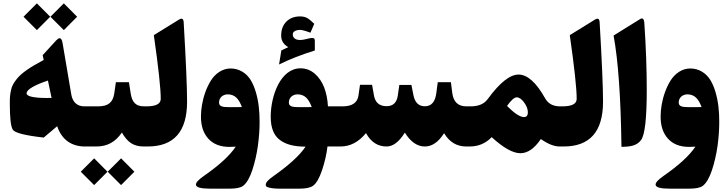

<svg xmlns="http://www.w3.org/2000/svg" viewBox="-20 -882 4380 1156"><path d="M283.7 -781.2 364.3 -700.7 444.3 -781.2 364.3 -861.8ZM121.6 -781.2 202.1 -700.7 282.2 -781.2 202.1 -861.8ZM259.8 -292C180.2 -292.5 140.1 -302.2 140.1 -320.3C140.1 -343.3 190.9 -371.1 268.6 -397L290.5 -292.5C283.2 -292 272.9 -292 259.8 -292ZM501 0C509.3 0 513.2 -27.8 513.2 -83.5V-147.9C513.2 -210.4 509.3 -241.7 501 -241.7H486.8C445.3 -241.7 417 -266.6 409.2 -313.5L356.9 -622.1C353.5 -642.1 347.7 -651.9 338.9 -651.9C333.5 -651.9 326.7 -647.5 318.8 -639.2L236.8 -549.8L243.2 -521C160.2 -477.1 109.4 -442.4 81.1 -406.7C61.5 -381.8 51.3 -364.7 45.9 -337.4C40 -310.1 39.1 -292.5 39.1 -258.8C39.1 -172.4 44.9 -120.1 57.1 -101.1C69.3 -82 131.3 -66.4 243.2 -53.7L324.2 -122.1C351.1 -42 409.7 0 491.7 0Z M628.4 151.9 709 232.4 789.1 151.9 709 71.3ZM466.3 151.9 546.9 232.4 627 151.9 546.9 71.3ZM496.1 -241.7C478 -241.7 469.2 -210.4 469.2 -147.9V-83.5C469.2 -27.8 478 0 496.1 0H559.6C626.5 0 674.3 -26.9 713.9 -84C747.6 -25.4 783.7 0 846.2 0H856.4C864.7 0 868.7 -27.8 868.7 -83.5V-147.9C868.7 -210.4 864.7 -241.7 856.4 -241.7H847.7C797.4 -241.7 774.9 -266.1 766.6 -321.3L756.3 -387.2H677.7L668 -319.8C660.2 -266.6 632.8 -241.7 570.8 -241.7Z M851.6 -241.7C833.5 -241.7 824.7 -210.4 824.7 -147.9V-83.5C824.7 -27.8 833.5 0 851.6 0H869.1C1027.3 0 1106.4 -89.8 1106.4 -270C1106.4 -354.5 1099.6 -513.7 1085.9 -748.5C1084.5 -769 1075.7 -774.4 1058.6 -764.6L906.2 -670.4C934.1 -475.6 947.8 -348.1 947.8 -287.1C947.8 -256.8 919.4 -241.7 862.3 -241.7Z M1399.4 1C1363.8 54.2 1300.3 112.8 1208 176.8C1143.6 221.7 1132.3 253.9 1244.1 253.9H1363.3C1402.8 253.9 1430.2 248 1445.3 235.8C1465.3 219.7 1483.4 189 1499 142.6C1514.2 96.2 1525.4 47.4 1532.7 -3.9C1539.6 -54.7 1543 -102.5 1543 -147C1543 -213.4 1537.1 -271.5 1520 -328.6C1511.7 -356.9 1501 -381.3 1488.3 -401.9C1462.4 -442.4 1420.4 -469.7 1368.2 -469.7C1319.8 -469.7 1277.8 -440.4 1251 -398.9C1237.8 -377.9 1226.1 -354.5 1216.8 -328.6C1197.8 -275.9 1189.9 -224.6 1189.9 -179.7C1189.9 -123.5 1204.6 -79.6 1234.4 -46.9C1264.2 -14.2 1306.2 2.4 1361.3 2.4C1374 2.4 1386.7 2 1399.4 1ZM1298.8 -264.6C1298.8 -294.4 1321.8 -313.5 1351.1 -314C1395.5 -313.5 1418.5 -285.6 1436.5 -237.3C1416.5 -236.8 1391.6 -236.8 1360.8 -236.8C1319.3 -236.8 1298.8 -241.2 1298.8 -264.6Z M1660.2 -493.7C1718.3 -522.9 1790 -551.3 1875.5 -578.1V-633.3C1875.5 -644.5 1873.5 -650.4 1869.1 -651.9C1864.7 -652.8 1860.8 -653.3 1858.4 -653.3C1851.1 -653.3 1841.3 -651.4 1829.1 -647.9C1812 -643.6 1797.9 -641.1 1786.6 -641.1C1744.6 -641.1 1742.7 -668.5 1742.7 -675.3C1742.7 -678.7 1743.7 -682.1 1745.1 -685.5C1748.5 -692.4 1762.7 -702.1 1785.6 -702.1C1798.3 -702.1 1819.3 -696.3 1849.1 -685.1L1872.1 -738.8C1855 -755.4 1840.8 -767.1 1829.6 -773.4C1818.4 -779.8 1803.7 -783.2 1786.6 -783.2C1752.9 -783.2 1725.6 -772.9 1704.6 -752.4C1683.6 -731.4 1672.9 -703.6 1672.9 -668C1672.9 -637.2 1687 -614.3 1715.8 -598.1C1713.4 -596.7 1706.5 -593.8 1695.8 -588.9C1684.6 -583.5 1677.2 -580.1 1673.8 -578.1ZM1781.2 -236.8C1739.7 -236.8 1719.2 -241.2 1719.2 -264.6C1719.2 -294.4 1742.2 -313.5 1771.5 -314C1815.9 -313.5 1838.9 -285.6 1856.9 -237.3C1836.9 -236.8 1812 -236.8 1781.2 -236.8ZM1628.4 176.8C1594.7 200.2 1580.1 216.3 1580.1 230C1580.1 230.5 1580.6 232.9 1581.1 236.8C1582 244.6 1609.9 253.9 1664.6 253.9H1783.7C1822.3 253.9 1849.6 248 1865.7 235.8C1885.3 221.2 1903.3 189.9 1919.4 141.6C1935.5 93.3 1946.3 45.9 1951.7 0H2007.8C2016.1 0 2020 -27.8 2020 -83.5V-147.9C2020 -210.4 2016.1 -241.7 2007.8 -241.7H1954.6C1952.1 -283.7 1944.8 -321.8 1931.6 -356C1918.5 -389.6 1899.4 -417.5 1874.5 -439C1849.6 -460 1821.3 -470.7 1789.6 -470.7C1668.5 -470.7 1609.9 -304.2 1609.9 -179.2C1609.9 -112.8 1628.4 -65.9 1666 -38.6C1703.1 -11.2 1751.5 0.5 1819.8 1C1784.7 53.2 1720.7 111.8 1628.4 176.8Z M2538.1 0C2581.5 0 2620.1 -26.9 2653.8 -80.1C2685.5 -26.9 2730 0 2787.1 0H2801.8C2810.1 0 2814 -27.8 2814 -83.5V-147.9C2814 -210.4 2810.1 -241.7 2801.8 -241.7H2787.6C2738.3 -241.7 2710 -268.6 2703.1 -321.8L2694.8 -387.2H2615.7L2606.9 -320.8C2600.1 -268.6 2577.1 -242.2 2538.1 -242.2C2501 -242.2 2478 -264.6 2469.2 -309.1L2457 -370.6H2384.3L2375 -306.2C2368.7 -263.7 2346.2 -242.7 2307.6 -242.7C2264.2 -242.7 2238.8 -264.6 2231.4 -308.1L2220.2 -371.6H2147.5L2138.2 -306.6C2131.8 -263.2 2100.1 -241.7 2043 -241.7H2002.9C1984.9 -241.7 1976.1 -210.4 1976.1 -147.9V-83.5C1976.1 -27.8 1984.9 0 2002.9 0H2029.8C2088.4 0 2139.6 -26.9 2183.6 -80.6C2212.9 -26.9 2254.4 0 2307.6 0C2346.2 0 2382.8 -27.8 2417.5 -83.5C2452.1 -27.8 2492.2 0 2538.1 0Z M3032.7 -244.1C3057.1 -278.8 3076.7 -295.9 3091.3 -295.9C3105.5 -295.9 3120.6 -285.6 3135.7 -265.1C3150.9 -244.1 3158.2 -224.6 3158.2 -205.6C3158.2 -186.5 3150.4 -177.2 3134.8 -177.2C3110.8 -177.2 3076.7 -199.7 3032.7 -244.1ZM2796.9 -241.7C2778.8 -241.7 2770 -210.4 2770 -147.9V-83.5C2770 -27.8 2778.8 0 2796.9 0H2807.6C2859.9 0 2904.3 -18.6 2940.4 -56.2C3010.7 8.3 3068.4 40.5 3113.3 40.5C3156.7 40.5 3197.8 12.2 3236.3 -44.9C3278.8 -15.1 3316.4 0 3349.1 0H3360.8C3369.1 0 3373 -27.8 3373 -83.5V-147.9C3373 -210.4 3369.1 -241.7 3360.8 -241.7H3352.1C3310.5 -241.7 3280.8 -257.3 3262.7 -289.1C3209 -385.3 3155.3 -433.1 3102.1 -433.1C3050.3 -433.1 2988.8 -384.3 2917 -286.1C2895.5 -256.3 2861.3 -241.7 2814.5 -241.7Z M3356 -241.7C3337.9 -241.7 3329.1 -210.4 3329.1 -147.9V-83.5C3329.1 -27.8 3337.9 0 3356 0H3373.5C3531.7 0 3610.8 -89.8 3610.8 -270C3610.8 -354.5 3604 -513.7 3590.3 -748.5C3588.9 -769 3580.1 -774.4 3563 -764.6L3410.6 -670.4C3438.5 -475.6 3452.1 -348.1 3452.1 -287.1C3452.1 -256.8 3423.8 -241.7 3366.7 -241.7Z M3674.3 -668C3702.1 -517.6 3717.8 -294.4 3721.7 2C3782.7 2 3816.9 -7.8 3840.3 -39.6C3862.8 -70.8 3874 -170.9 3874 -339.4C3874 -467.3 3869.1 -602.1 3859.4 -743.7C3857.4 -769 3848.6 -776.9 3833 -766.6Z M4167 1C4131.3 54.2 4067.9 112.8 3975.6 176.8C3911.1 221.7 3899.9 253.9 4011.7 253.9H4130.9C4170.4 253.9 4197.8 248 4212.9 235.8C4232.9 219.7 4251 189 4266.6 142.6C4281.7 96.2 4293 47.4 4300.3 -3.9C4307.1 -54.7 4310.5 -102.5 4310.5 -147C4310.5 -213.4 4304.7 -271.5 4287.6 -328.6C4279.3 -356.9 4268.6 -381.3 4255.9 -401.9C4230 -442.4 4188 -469.7 4135.7 -469.7C4087.4 -469.7 4045.4 -440.4 4018.6 -398.9C4005.4 -377.9 3993.7 -354.5 3984.4 -328.6C3965.3 -275.9 3957.5 -224.6 3957.5 -179.7C3957.5 -123.5 3972.2 -79.6 4002 -46.9C4031.7 -14.2 4073.7 2.4 4128.9 2.4C4141.6 2.4 4154.3 2 4167 1ZM4066.4 -264.6C4066.4 -294.4 4089.4 -313.5 4118.7 -314C4163.1 -313.5 4186 -285.6 4204.1 -237.3C4184.1 -236.8 4159.2 -236.8 4128.4 -236.8C4086.9 -236.8 4066.4 -241.2 4066.4 -264.6Z"/></svg>

Font: Sahel Black
Style: Bold
Weight: 900
Foundry: Saber Rastikerdar (saber.rastikerdar@gmail.com)
Version: Version 3.4.0